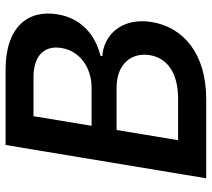

<svg xmlns="http://www.w3.org/2000/svg" viewBox="-56 -712 767 696"><g transform="rotate(-90 328.0 -363.5)"><path d="M30.2 0H316.8C484.4 0 577.8 -84.5 596.6 -197.1C614.7 -308.2 546.9 -372.5 473 -376.4L474.4 -383.5C545.1 -400.6 609 -448.2 624.3 -537.6C642.8 -645.2 579.9 -727.3 423.7 -727.3H150.9ZM168.3 -101.9 205.3 -324.9H359C443.9 -324.9 487.2 -271.7 476.6 -204.5C466.6 -145.6 418.3 -101.9 318.2 -101.9ZM220.5 -415.5 255.3 -626.1H396.7C478.7 -626.1 512.4 -583.1 502.5 -524.9C492.2 -457.7 430.4 -415.5 359.4 -415.5Z"/></g></svg>

Font: Magic Ui Pro Semi Bold
Style: Italic
Weight: 600
Italic angle: -9.39999°
Designer: Stefan Endress, Andreas Faust
Version: Version 1.000;FEAKit 1.0